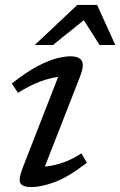

<svg xmlns="http://www.w3.org/2000/svg" viewBox="-20 -751 489 781"><path d="M73.5 -71.5 216.5 -438Q185 -434.5 144.5 -419.8Q104 -405 53 -373.5L28 -411.5Q89.5 -459.5 135 -483Q180.5 -506.5 212.8 -514.2Q245 -522 266 -522Q301.5 -522 312.5 -504Q323.5 -486 306 -440.5L162.5 -73.5Q194.5 -76 232.2 -88.2Q270 -100.5 311 -127L333.5 -89Q255.5 -29 200.5 -9.5Q145.5 10 108.5 10Q72 10 63 -5.8Q54 -21.5 73.5 -71.5ZM121.5 -568 294.5 -731H375L449 -568H385L321 -669L195.5 -568Z"/></svg>

Font: Newsreader 6pt
Style: Italic
Weight: 400
Italic angle: -17°
Designer: Hugues Gentile
Foundry: Production Type
Version: Version 1.003; ttfautohint (v1.8.3)